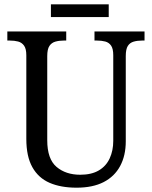

<svg xmlns="http://www.w3.org/2000/svg" viewBox="-20 -860 704 890"><path d="M335 10Q262 10 210 -12.5Q158 -35 130 -85Q102 -135 102 -216V-604Q102 -634 91.5 -648.5Q81 -663 64 -667.5Q47 -672 26 -672H14V-714H287V-672H275Q254 -672 236.5 -667Q219 -662 209 -647Q199 -632 199 -600V-210Q199 -123 242 -86.5Q285 -50 352 -50Q404 -50 438 -70Q472 -90 488.5 -126Q505 -162 505 -207V-604Q505 -634 495 -648.5Q485 -663 468 -667.5Q451 -672 430 -672H418V-714H650V-672H638Q617 -672 599.5 -667Q582 -662 572.5 -647Q563 -632 563 -600V-205Q563 -139 537 -90.5Q511 -42 460.5 -16Q410 10 335 10ZM216 -781V-840H484V-781Z"/></svg>

Font: Noto Serif Thai SemiCondensed
Style: Regular
Weight: 400
Width: 4
Designer: Monotype Design Team
Foundry: Monotype Imaging Inc.
Version: Version 2.002